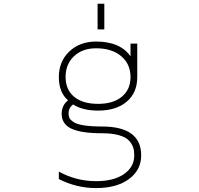

<svg xmlns="http://www.w3.org/2000/svg" viewBox="-20 -752 1040 1002"><path d="M492.2 -210Q571.3 -210 616.2 -247.6Q661.1 -285.2 661.1 -349.6Q661.1 -418 612.3 -459Q563.5 -500 481.4 -500Q410.2 -500 366.2 -458.5Q322.3 -417 322.3 -350.6Q322.3 -284.2 366.7 -247.1Q411.1 -210 492.2 -210ZM511.7 -56.6Q403.3 -56.6 352.5 -80.6Q301.8 -104.5 301.8 -158.2Q301.8 -202.1 335 -228.5Q287.1 -269.5 287.1 -349.6Q287.1 -431.6 341.8 -483.4Q396.5 -535.2 481.4 -535.2Q607.4 -535.2 661.1 -458V-524.4H696.3V-349.6Q696.3 -267.6 641.1 -221.2Q585.9 -174.8 492.2 -174.8Q411.1 -174.8 361.3 -207Q336.9 -187.5 337.9 -158.2Q337.9 -144.5 342.8 -135.3Q347.7 -126 364.3 -114.7Q380.9 -103.5 418.5 -97.7Q456.1 -91.8 511.7 -91.8Q716.8 -91.8 716.8 58.6Q716.8 135.7 652.8 182.6Q588.9 229.5 481.4 229.5Q379.9 229.5 287.1 182.6V143.6Q377.9 193.4 481.4 193.4Q574.2 193.4 627.4 156.2Q680.7 119.1 680.7 58.6Q680.7 36.1 675.3 18.6Q669.9 1 654.3 -17.1Q638.7 -35.2 602.5 -45.9Q566.4 -56.6 511.7 -56.6ZM489.3 -598.6V-732.4H524.4V-598.6Z"/></svg>

Font: GenEi Gothic M ExtraLight
Style: Regular
Weight: 200
Designer: o_tamon (Modified); [Source Han Sans]
Ryoko NISHIZUKA  (kana & ideographs); Paul D. Hunt (Latin, Greek & Cyrillic); Wenl
Version: Version 1.1a;Original Version 1.004